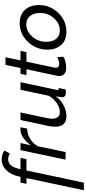

<svg xmlns="http://www.w3.org/2000/svg" viewBox="582 -1376 992 2225"><g transform="rotate(-90 1077.5 -264.0)"><path d="M126 -453H59L74 -522H141L143 -533Q162 -629 216 -684.5Q270 -740 341 -740Q400 -740 445 -708L409 -643Q384 -665 343 -665Q260 -665 232 -536L229 -522H360L345 -453H214L73 212H-15Z M450 -522H532L506 -401Q544 -456 593 -489.5Q642 -523 689 -523Q703 -523 715 -521L699 -445Q636 -443 581.5 -410.5Q527 -378 495 -322L427 0H339Z M721 -122Q721 -157 732 -209L799 -522H886L823 -226Q814 -186 814 -157Q814 -66 892 -66Q943 -66 994 -101Q1045 -136 1080 -195L1149 -522H1237L1149 -108Q1147 -98 1147 -95Q1147 -77 1169 -76L1153 0Q1123 4 1118 4Q1063 4 1063 -40Q1063 -59 1074 -112Q1029 -54 968 -22Q907 10 843 10Q721 10 721 -122Z M1309 -73Q1309 -87 1312 -102L1387 -453H1319L1334 -522H1401L1438 -696H1526L1489 -522H1600L1585 -453H1475L1406 -129Q1404 -119 1404 -114Q1404 -74 1449 -74Q1483 -74 1527 -96L1532 -26Q1485 7 1403 7Q1360 7 1334.5 -13Q1309 -33 1309 -73Z M1614 -210Q1614 -341 1704.5 -436Q1795 -531 1922 -531Q2023 -531 2077 -468.5Q2131 -406 2131 -310Q2131 -179 2040 -84.5Q1949 10 1821 10Q1721 10 1667.5 -52Q1614 -114 1614 -210ZM2039 -297Q2039 -367 2004.5 -411Q1970 -455 1908 -455Q1828 -455 1766.5 -387Q1705 -319 1705 -222Q1705 -152 1739.5 -109Q1774 -66 1836 -66Q1916 -66 1977.5 -133Q2039 -200 2039 -297Z"/></g></svg>

Font: Raleway-v4020 Medium
Style: Italic
Weight: 500
Italic angle: -12°
Designer: Matt McInerney, Pablo Impallari, Rodrigo Fuenzalida
Foundry: Matt McInerney, Pablo Impallari, Rodrigo Fuenzalida
Version: Version 4.020;PS 004.020;hotconv 1.0.88;makeotf.lib2.5.64775